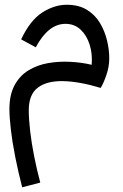

<svg xmlns="http://www.w3.org/2000/svg" viewBox="-20 -402 524 815"><path d="M74.2 393.1Q57.1 327.1 44.7 264.2Q32.2 201.2 26.1 148.2Q20 95.2 20 61Q20 0 42 -40.5Q64 -81.1 101.1 -103.5Q138.2 -126 183.6 -134Q229 -142.1 277.6 -139.6Q326.2 -137.2 369.1 -127Q373 -172.9 360.6 -212.4Q348.1 -252 322 -276.4Q295.9 -300.8 257.8 -300.8Q185.1 -300.8 131.8 -201.2L69.8 -234.9Q107.9 -315.9 159.4 -348.9Q210.9 -381.8 263.2 -381.8Q314 -381.8 348.9 -360.4Q383.8 -338.9 404.3 -304.4Q424.8 -270 434.3 -230.5Q443.8 -190.9 443.8 -154.8Q443.8 -118.2 430.9 -81.5Q418 -44.9 407.2 -28.8Q316.9 -56.2 248 -57.6Q179.2 -59.1 140.6 -30Q102.1 -1 102.1 65.9Q102.1 103 107.9 154.1Q113.8 205.1 125 261.5Q136.2 317.9 150.9 373Z"/></svg>

Font: Kurinto Seri
Style: Regular
Weight: 400
Designer: Kurinto was developed by Clint Goss from a range of fonts that are compatible with the SIL Open Font License Version 1.1
Foundry: Clinton F. Goss
Version: Version 2.196; July 25, 2020